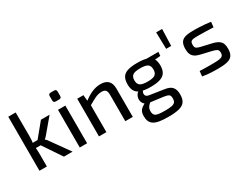

<svg xmlns="http://www.w3.org/2000/svg" viewBox="-76 -1327 2790 2154"><g transform="rotate(-30 1319.5 -250.0)"><path d="M488 -488 339 -311Q332 -301 321 -290.5Q310 -280 303 -275V-273Q310 -268 321 -255.5Q332 -243 339 -231L504 0H392L204 -279L376 -488ZM171 -700 172 -393Q172 -361 169.5 -333.5Q167 -306 161 -276Q167 -248 169 -219Q171 -190 171 -164V0H75V-700ZM252 -309V-241H138V-309Z M692 -488V0H597V-488ZM667 -697Q696 -697 696 -668V-611Q696 -582 667 -582H622Q593 -582 593 -611V-668Q593 -697 622 -697Z M1151 -500Q1284 -500 1284 -366V0H1187V-338Q1187 -384 1172 -401.5Q1157 -419 1121 -419Q1078 -419 1035 -398.5Q992 -378 932 -342L928 -407Q984 -452 1040 -476Q1096 -500 1151 -500ZM926 -488 935 -394 942 -380V0H846V-488Z M1629 -500Q1708 -500 1754.5 -484.5Q1801 -469 1821 -434.5Q1841 -400 1841 -345Q1841 -292 1821 -257.5Q1801 -223 1754 -206.5Q1707 -190 1628 -190Q1548 -190 1501.5 -206.5Q1455 -223 1435 -257Q1415 -291 1415 -344Q1415 -400 1435 -434.5Q1455 -469 1502 -484.5Q1549 -500 1629 -500ZM1628 -431Q1558 -431 1531 -411.5Q1504 -392 1504 -345Q1504 -299 1531 -279Q1558 -259 1628 -259Q1698 -259 1724.5 -279Q1751 -299 1751 -345Q1751 -392 1724.5 -411.5Q1698 -431 1628 -431ZM1898 -488 1893 -438 1767 -427 1732 -488ZM1489 -221 1542 -214Q1526 -200 1520 -179Q1514 -158 1523 -141Q1532 -124 1563 -119L1745 -91Q1815 -82 1843 -48.5Q1871 -15 1871 47Q1871 106 1848.5 139Q1826 172 1774 186Q1722 200 1634 200Q1565 200 1519 192.5Q1473 185 1445.5 167.5Q1418 150 1406 122Q1394 94 1394 53Q1394 21 1403.5 -1Q1413 -23 1435 -40Q1457 -57 1492 -73L1555 -104L1597 -89L1549 -54Q1528 -39 1514.5 -24.5Q1501 -10 1494 5.5Q1487 21 1487 43Q1487 75 1499.5 92Q1512 109 1544 115Q1576 121 1633 121Q1690 121 1721 114.5Q1752 108 1764.5 91.5Q1777 75 1777 44Q1777 20 1770.5 7.5Q1764 -5 1746 -11.5Q1728 -18 1694 -23L1523 -45Q1490 -49 1471 -65.5Q1452 -82 1444.5 -104.5Q1437 -127 1440.5 -149.5Q1444 -172 1456.5 -192Q1469 -212 1489 -221Z M2062 -690 2055 -474H1990L1985 -690Z M2369 -500Q2401 -500 2438 -498Q2475 -496 2511.5 -493Q2548 -490 2578 -485L2571 -417Q2524 -419 2477.5 -420.5Q2431 -422 2385 -422Q2341 -423 2316 -420Q2291 -417 2280 -405Q2269 -393 2269 -364Q2269 -329 2286.5 -318Q2304 -307 2339 -299L2478 -267Q2537 -252 2565 -223Q2593 -194 2593 -131Q2593 -71 2570.5 -40.5Q2548 -10 2501 0.5Q2454 11 2382 11Q2355 11 2301.5 9Q2248 7 2184 -4L2191 -71Q2214 -70 2241 -69Q2268 -68 2298.5 -68Q2329 -68 2360 -68Q2414 -68 2444.5 -72.5Q2475 -77 2487.5 -90.5Q2500 -104 2500 -131Q2500 -164 2479.5 -175.5Q2459 -187 2424 -195L2287 -227Q2245 -237 2220.5 -254.5Q2196 -272 2185.5 -298.5Q2175 -325 2175 -365Q2175 -421 2195 -450.5Q2215 -480 2257.5 -490.5Q2300 -501 2369 -500Z"/></g></svg>

Font: Exo 2 Medium
Style: Regular
Weight: 500
Designer: Natanael Gama
Foundry: Natanael Gama
Version: Version 2.010